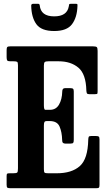

<svg xmlns="http://www.w3.org/2000/svg" viewBox="-20 -995 570 1015"><path d="M51 -671H34.5Q21 -671 18 -675.8Q15 -680.5 15 -693V-730Q15 -743 18.8 -746.5Q22.5 -750 35 -750H470.5Q487 -750 491.5 -746Q496 -742 496 -726V-516.5Q496 -504 494.8 -500.5Q493.5 -497 480.5 -497H453Q442 -497 439.5 -501.8Q437 -506.5 436.5 -516.5Q434.5 -603.5 394.5 -637.2Q354.5 -671 290 -671H236Q222 -671 217 -667.2Q212 -663.5 212 -648.5V-438.5Q212 -414.5 219.5 -414.5H244.5Q276 -414.5 292 -442Q308 -469.5 309 -510.5Q309 -529 323.5 -529H351.5Q362.5 -529 366.2 -525.5Q370 -522 370 -511.5V-256.5Q370 -244 367 -240Q364 -236 352.5 -236H324.5Q317 -236 312.8 -240Q308.5 -244 308.5 -255.5Q307.5 -296.5 295 -325.8Q282.5 -355 243 -355H226.5Q218 -355 215 -350Q212 -345 212 -331V-100.5Q212 -85.5 216 -82.2Q220 -79 235.5 -79H280Q359 -79 401.8 -116.8Q444.5 -154.5 446.5 -256Q447 -268.5 449.5 -272.2Q452 -276 462.5 -276H486.5Q498 -276 502 -273Q506 -270 506 -258V-18Q506 -6 503 -3Q500 0 488 0H36.5Q24 0 19.5 -2.5Q15 -5 15 -18V-64.5Q15 -75.5 18.5 -77.2Q22 -79 33 -79H49.5Q67 -79 71 -83Q75 -87 75 -105V-650.5Q75 -665.5 70.5 -668.2Q66 -671 51 -671ZM266.5 -831Q198.5 -831 172.2 -867.2Q146 -903.5 145 -965.5Q145 -975 156.5 -975H181Q189 -975 190 -967Q195.5 -908.5 266.5 -908.5Q334 -908.5 343.5 -960.5Q345 -967.5 345.5 -971.2Q346 -975 355 -975H379.5Q387.5 -975 388.8 -972.8Q390 -970.5 389.5 -963Q387.5 -902.5 360.5 -866.8Q333.5 -831 266.5 -831Z"/></svg>

Font: Besley* Condensed Semi
Style: Regular
Weight: 600
Width: 3
Designer: Owen Earl
Foundry: indestructible type*
Version: Version 3.000; ttfautohint (v1.8.3)